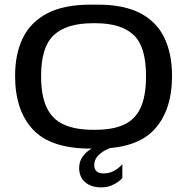

<svg xmlns="http://www.w3.org/2000/svg" viewBox="-20 -630 806 827"><path d="M370 10Q198 10 121.5 -72.5Q45 -155 45 -303Q45 -398 78.5 -466.5Q112 -535 183.5 -572.5Q255 -610 370 -610H401Q514 -610 584.5 -573Q655 -536 688 -467Q721 -398 721 -303Q721 -155 645 -72.5Q569 10 401 10ZM380 -71H391Q466 -71 514 -93Q562 -115 585.5 -165.5Q609 -216 609 -303Q609 -430 555 -480Q501 -530 391 -530H380Q267 -530 212 -479Q157 -428 157 -303Q157 -217 181.5 -166Q206 -115 256 -93Q306 -71 380 -71ZM416 177Q372 177 346.5 154.5Q321 132 321 94Q321 68 333 49.5Q345 31 361 19Q377 7 387 4H467Q450 8 431 18.5Q412 29 399 44.5Q386 60 386 81Q386 117 426 117Q454 117 476 103Q498 89 507 77V137Q504 141 491.5 151Q479 161 460 169Q441 177 416 177Z"/></svg>

Font: Red Rose
Style: Regular
Weight: 400
Designer: Jaikishan Patel
Version: Version 2.000; ttfautohint (v1.8.3)